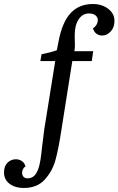

<svg xmlns="http://www.w3.org/2000/svg" viewBox="-164 -717 590 956"><path d="M-144 142Q-144 110 -126.5 93Q-109 76 -85 76Q-68 76 -54.5 85.5Q-41 95 -37 112Q-45 116 -49.5 125Q-54 134 -54 143Q-54 155 -47 163Q-40 171 -27 171Q-3 171 11 153.5Q25 136 33 102Q38 80 41.5 50Q45 20 46 10Q53 -50 56 -70L111 -413H37L43 -447Q90 -456 119 -467L128 -513Q146 -607 188 -652Q230 -697 298 -697Q344 -697 375 -673Q406 -649 406 -613Q406 -580 387 -560Q368 -540 344 -540Q329 -540 316.5 -549Q304 -558 299 -576Q310 -583 316.5 -594Q323 -605 323 -617Q323 -631 311.5 -640.5Q300 -650 279 -650Q247 -650 227.5 -620.5Q208 -591 208 -542Q208 -521 208.5 -509.5Q209 -498 209 -491Q209 -474 206 -462H300L293 -413H196L140 -59Q127 26 112 80.5Q97 135 59 177Q21 219 -46 219Q-89 219 -116.5 198Q-144 177 -144 142Z"/></svg>

Font: Caladea
Style: Italic
Weight: 400
Italic angle: -9°
Designer: Carolina Giovagnoli and Andres Torresi
Foundry: Carolina Giovagnoli & Andres Torresi
Version: Version 1.001